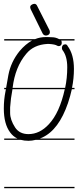

<svg xmlns="http://www.w3.org/2000/svg" viewBox="-22 -746 410 1005"><path d="M368 -279H354Q346 -243 334 -207Q286 -66 199 -26Q193 -23 187 -21H368V-14H165Q145 -9 127 -9Q105 -9 87 -14H0V-21H69Q46 -32 31 -53Q-2 -97 -2 -178Q-2 -225 7 -269L9 -279H0V-286H10L22 -354Q35 -422 80 -478Q111 -515 146 -534H0V-541H161Q188 -552 218 -552H227Q232 -552 251 -551Q269 -551 288 -541H368V-534H298Q301 -530 301 -525Q302 -515 297 -509.5Q292 -504 286 -504.5Q280 -505 277 -507Q266 -514 235 -516H226Q154 -512 115 -464Q57 -395 44 -286H319Q330 -337 330 -394Q330 -452 305 -484Q302 -488 302 -495.5Q302 -503 306.5 -508.5Q311 -514 319.5 -514Q328 -514 332 -505Q365 -461 365 -385Q365 -336 355 -286H368ZM31 -184V-155Q31 -119 57 -79Q80 -44 127 -44Q186 -44 234 -96Q290 -156 317 -279H43V-277Q34 -231 31 -184ZM237 -588Q239 -583 239 -578Q239 -569 232.5 -564.5Q226 -560 219 -560Q207 -560 201 -571L139 -697Q136 -704 136 -709Q136 -716 143.5 -721Q151 -726 158 -726Q168 -726 173 -714ZM368 239H0V232H368Z"/></svg>

Font: Gruenewald VA 1. Klasse
Style: Regular
Weight: 400
Designer: Peter Wiegel
Foundry: Peter Wiegel, nach dem Schriftentwurf von Dr. H. Gr¸newald
Version: Version 0.007